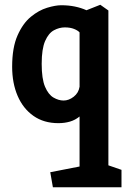

<svg xmlns="http://www.w3.org/2000/svg" viewBox="-20 -513 539 806"><path d="M202 273 191 210 314 186V-24Q296 -9 273.5 -2.5Q251 4 225 4Q164 4 120.5 -26.5Q77 -57 54 -110.5Q31 -164 31 -233Q31 -313 53.5 -364Q76 -415 109.5 -442.5Q143 -470 178 -480.5Q213 -491 237 -491Q268 -491 294.5 -485.5Q321 -480 343 -470L401 -493L435 -469V181L490 200V273ZM247 -91Q269 -91 289.5 -107Q310 -123 314 -149V-377Q307 -385 291 -391.5Q275 -398 252 -398Q229 -398 206.5 -386Q184 -374 169.5 -341Q155 -308 155 -245Q155 -182 169 -149Q183 -116 204.5 -103.5Q226 -91 247 -91Z"/></svg>

Font: Kreon Light
Style: Bold
Weight: 700
Version: Version 2.002